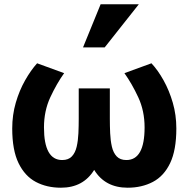

<svg xmlns="http://www.w3.org/2000/svg" viewBox="-20 -849 878 895"><path d="M347 -437V-296Q347 -262 345.5 -228Q344 -194 337.5 -165.5Q331 -137 315 -120Q299 -103 270 -103Q185 -103 185 -255Q185 -332 214.5 -395.5Q244 -459 279 -508L153 -554Q124 -522 97 -474.5Q70 -427 53.5 -370Q37 -313 37 -250Q37 -149 66.5 -88.5Q96 -28 147 -1Q198 26 264 26Q368 26 419 -57Q470 26 575 26Q641 26 692.5 -1Q744 -28 773 -88.5Q802 -149 802 -250Q802 -313 785.5 -370Q769 -427 742.5 -474.5Q716 -522 686 -554L560 -508Q595 -459 624.5 -395.5Q654 -332 654 -255Q654 -103 569 -103Q540 -103 524 -120Q508 -137 501.5 -165.5Q495 -194 493.5 -228Q492 -262 492 -296V-437ZM468 -628 627 -829H449L367 -628Z"/></svg>

Font: Repo Bold
Style: Bold
Weight: 700
Designer: Stefan Peev
Foundry: Context Ltd
Version: Version 1.502